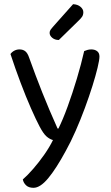

<svg xmlns="http://www.w3.org/2000/svg" viewBox="-20 -707 529 917"><path d="M169 -103Q152 -135 128 -189.5Q104 -244 78.5 -311.5Q53 -379 30 -449Q37 -459 48.5 -465Q60 -471 73 -471Q90 -471 101 -462Q112 -453 119 -432Q149 -348 182 -265Q215 -182 255 -93H259Q280 -135 303 -198Q326 -261 347 -331Q368 -401 382 -463Q389 -466 397.5 -468.5Q406 -471 416 -471Q433 -471 444 -462.5Q455 -454 455 -437Q455 -421 446 -383.5Q437 -346 421.5 -296.5Q406 -247 385.5 -191.5Q365 -136 341.5 -82.5Q318 -29 294 14Q248 99 210 144.5Q172 190 140 190Q117 190 104.5 178Q92 166 89 150Q111 131 138.5 99.5Q166 68 191.5 31.5Q217 -5 233 -38Q216 -43 201.5 -56Q187 -69 169 -103ZM232 -578 329 -687Q351 -686 364.5 -674.5Q378 -663 378 -649Q378 -636 372 -627Q366 -618 352 -605L261 -516Q242 -516 229.5 -526.5Q217 -537 217 -550Q217 -559 222 -565.5Q227 -572 232 -578Z"/></svg>

Font: Baloo Paaji 2
Style: Regular
Weight: 400
Designer: Shuchita Grover, Noopur Datye and Ek Type
Foundry: Ek Type
Version: Version 1.700